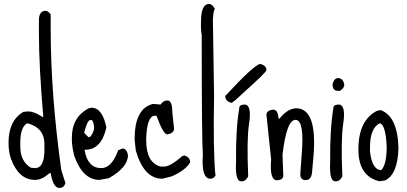

<svg xmlns="http://www.w3.org/2000/svg" viewBox="-20 -885 2028 956"><path d="M207 -831.1Q218.8 -831.1 232.4 -813.5V-740.2Q232.4 -416 285.2 -38.1L305.7 26.4Q298.8 50.8 275.4 50.8Q245.1 50.8 232.4 -22.5H225.6Q189.5 10.7 154.3 10.7Q74.2 10.7 35.2 -92.8Q22.5 -127 22.5 -173.8Q22.5 -285.2 96.7 -328.1L118.2 -330.1H121.1Q150.4 -330.1 191.4 -302.7H195.3V-305.7Q173.8 -557.6 173.8 -717.8V-783.2Q173.8 -831.1 207 -831.1ZM81.1 -176.8V-154.3Q81.1 -82 133.8 -49.8L154.3 -47.9Q201.2 -47.9 201.2 -139.6V-167Q201.2 -250 115.2 -271.5Q81.1 -251 81.1 -176.8Z M435.5 -348.6Q490.2 -348.6 509.8 -250Q484.4 -139.6 405.3 -139.6H401.4V-136.7Q417 -47.9 484.4 -47.9Q536.1 -47.9 568.4 -136.7L589.8 -145.5Q611.3 -145.5 617.2 -112.3Q617.2 -51.8 522.5 2L475.6 10.7Q391.6 10.7 349.6 -109.4Q337.9 -157.2 337.9 -188.5V-201.2Q337.9 -300.8 420.9 -345.7ZM399.4 -225.6V-223.6L420.9 -201.2Q435.5 -201.2 448.2 -241.2V-256.8Q443.4 -287.1 435.5 -287.1H429.7Q415 -287.1 399.4 -225.6Z M813.5 -384.8Q837.9 -384.8 837.9 -327.1L846.7 -244.1Q846.7 -222.7 813.5 -215.8Q793 -215.8 760.7 -304.7L757.8 -308.6H751Q712.9 -308.6 708 -200.2V-185.5Q708 -75.2 779.3 -55.7H797.9Q828.1 -55.7 889.6 -109.4H896.5V-111.3Q926.8 -102.5 926.8 -77.1Q905.3 -38.1 835 -6.8L788.1 4.9Q696.3 4.9 656.2 -135.7L650.4 -188.5V-194.3Q650.4 -343.8 740.2 -367.2H749L779.3 -364.3Q793 -384.8 813.5 -384.8Z M1022.5 -865.2Q1037.1 -864.3 1049.8 -840.8Q1043 -830.1 1041 -801.8L1040 -789.1L1045.9 -404.3Q1041 -142.6 1051.8 -20.5L1053.7 -12.7Q1044.9 5.9 1025.4 4.9Q981.4 2 990.2 -116.2Q984.4 -180.7 984.4 -709Q978.5 -741.2 981.4 -793.9V-797.9Q986.3 -867.2 1022.5 -865.2Z M1201.2 -364.3Q1234.4 -359.4 1219.7 -265.6Q1208 -188.5 1215.8 -6.8Q1201.2 21.5 1177.7 17.6Q1150.4 13.7 1155.3 -79.1Q1153.3 -241.2 1171.9 -350.6Q1173.8 -365.2 1201.2 -364.3ZM1276.4 -566.4Q1306.6 -558.6 1306.6 -536.1Q1306.6 -525.4 1190.4 -421.9Q1139.6 -373 1131.8 -373Q1101.6 -380.9 1101.6 -407.2Q1249 -566.4 1276.4 -566.4Z M1460.9 -345.7Q1559.6 -337.9 1541 -108.4L1533.2 -21.5Q1527.3 13.7 1499 11.7Q1472.7 9.8 1475.6 -23.4L1482.4 -118.2Q1496.1 -285.2 1453.1 -288.1Q1407.2 -292 1386.7 -114.3L1390.6 -8.8Q1388.7 11.7 1357.4 12.7Q1321.3 9.8 1330.1 -90.8L1306.6 -314.5Q1308.6 -336.9 1342.8 -338.9Q1363.3 -337.9 1367.2 -294.9L1371.1 -293.9Q1415 -348.6 1460.9 -345.7Z M1663.1 -496.1Q1688.5 -496.1 1694.3 -462.9Q1694.3 -447.3 1672.9 -432.6H1663.1Q1635.7 -432.6 1635.7 -465.8Q1643.6 -496.1 1663.1 -496.1ZM1669.9 -364.3Q1703.1 -359.4 1688.5 -265.6Q1676.8 -188.5 1684.6 -6.8Q1669.9 21.5 1646.5 17.6Q1619.1 13.7 1624 -79.1Q1622.1 -241.2 1640.6 -350.6Q1642.6 -365.2 1669.9 -364.3Z M1875 -336.9Q1959 -306.6 1963.9 -151.4V-145.5Q1960 -15.6 1896.5 13.7L1869.1 17.6Q1764.6 -7.8 1764.6 -139.6V-142.6Q1764.6 -285.2 1856.4 -333ZM1822.3 -151.4V-129.9Q1833 -38.1 1878.9 -38.1Q1905.3 -67.4 1905.3 -151.4V-157.2Q1900.4 -261.7 1872.1 -271.5Q1822.3 -249 1822.3 -151.4Z"/></svg>

Font: Sue Ellen Francisco
Style: Regular
Weight: 400
Designer: Kimberly Geswein
Foundry: Kimberly Geswein
Version: Version 1.002 2007